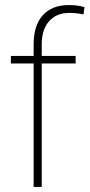

<svg xmlns="http://www.w3.org/2000/svg" viewBox="-20 -739 354 759"><path d="M23 -488V-518H113V-564Q113 -639 149.5 -679Q186 -719 252 -719Q286 -719 314 -711L310 -682Q282 -688 254 -688Q203 -688 174 -655Q145 -622 145 -564V-518H279V-488H145V0H113V-488Z"/></svg>

Font: Freesentation 1 Thin
Style: Regular
Weight: 250
Designer: glyphs from Roboto by Christian Robertson / Hangul glyphs from Noto Sans CJK(Source Han Sans) by Jang Soo-young and Kang
Foundry: PT&
Version: Version 2.001